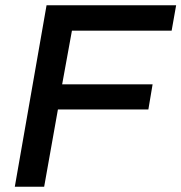

<svg xmlns="http://www.w3.org/2000/svg" viewBox="-20 -706 686 726"><path d="M36 0 156 -686H646L629 -590H252L215 -387H557L541 -292H199L147 0Z"/></svg>

Font: Archivo SemiBold Medium
Style: Italic
Weight: 500
Italic angle: -10°
Version: Version 2.001